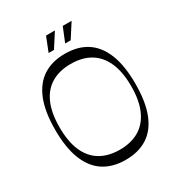

<svg xmlns="http://www.w3.org/2000/svg" viewBox="-203 -997 1063 1145"><g transform="rotate(-30 328.0 -425.0)"><path d="M328 15Q240 15 178.5 -24.5Q117 -64 84.5 -145Q52 -226 52 -350Q52 -475 84.5 -555.5Q117 -636 178.5 -675.5Q240 -715 328 -715Q417 -715 478 -675.5Q539 -636 571.5 -555.5Q604 -475 604 -350Q604 -226 572 -145Q540 -64 478.5 -24.5Q417 15 328 15ZM328 -55Q406 -55 461 -87.5Q516 -120 545.5 -185.5Q575 -251 575 -350Q575 -449 545.5 -514.5Q516 -580 461 -612.5Q406 -645 328 -645Q250 -645 195 -612.5Q140 -580 111 -514.5Q82 -449 82 -350Q82 -251 111 -185.5Q140 -120 195 -87.5Q250 -55 328 -55ZM284 -767H247L286 -865H347ZM399 -767H361L401 -865H462Z"/></g></svg>

Font: Ojuju
Style: Regular
Weight: 400
Designer: Chisaokwu Joboson, Mirko Velimirovic
Foundry: Udi Foundry
Version: Version 1.000